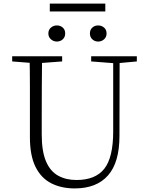

<svg xmlns="http://www.w3.org/2000/svg" viewBox="-20 -1037 828 1072"><path d="M297 -805Q279 -805 264.5 -817.5Q250 -830 250 -850Q250 -871 264.5 -883Q279 -895 297 -895Q317 -895 330.5 -883Q344 -871 344 -850Q344 -830 330.5 -817.5Q317 -805 297 -805ZM528 -805Q509 -805 495.5 -817.5Q482 -830 482 -850Q482 -871 495.5 -883Q509 -895 528 -895Q547 -895 561 -883Q575 -871 575 -850Q575 -830 561 -817.5Q547 -805 528 -805ZM258 -973V-1017H568V-973ZM397 15Q322 15 265.5 -14Q209 -43 178 -106Q147 -169 147 -271V-387Q147 -472 147 -556Q147 -640 145 -723H215Q214 -641 213.5 -557Q213 -473 213 -387V-286Q213 -193 236.5 -137Q260 -81 304 -56.5Q348 -32 407 -32Q513 -32 562.5 -95Q612 -158 612 -303V-723H648L647 -278Q647 -130 583 -57.5Q519 15 397 15ZM48 -694V-723H327V-694L194 -684H175ZM489 -694V-723H744V-694L636 -684H618Z"/></svg>

Font: Noto Serif TC
Style: Regular
Weight: 200
Designer: Ryoko NISHIZUKA 西塚涼子 (kana & ideographs); Frank Grießhammer (Latin, Greek & Cyrillic); Wenlong ZHANG 张文龙 (bopomofo); San
Foundry: Adobe
Version: Version 2.001;hotconv 1.1.0;makeotfexe 2.6.0